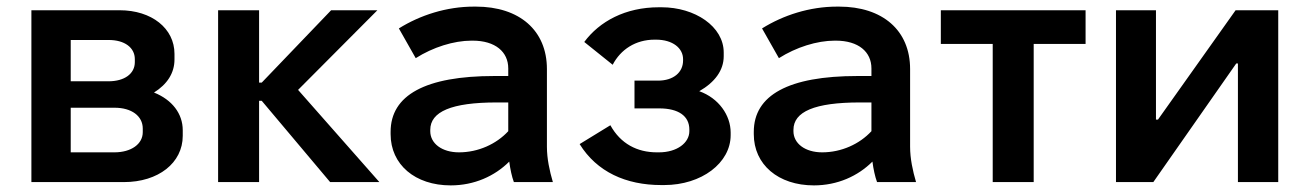

<svg xmlns="http://www.w3.org/2000/svg" viewBox="-20 -551 3963 581"><path d="M75 0H355C459 0 533 -58 533 -140V-157C533 -207 501 -249 446 -271C486 -296 508 -330 508 -371V-388C508 -465 439 -520 342 -520H75ZM194 -305V-430H309C357 -430 388 -407 388 -372V-363C388 -328 357 -305 308 -305ZM194 -90V-225H327C378 -225 412 -200 412 -162V-151C412 -115 377 -90 326 -90Z M640 0H764V-246H772L979 0H1128L882 -279L1122 -520H982L772 -301H764V-520H640Z M1344 10C1415 10 1477 -18 1521 -62C1524 -39 1529 -16 1535 0H1653C1643 -34 1635 -71 1635 -107V-342C1635 -459 1552 -531 1420 -531H1414C1331 -531 1251 -505 1187 -465L1238 -375C1290 -408 1353 -428 1407 -428H1410C1479 -428 1518 -394 1518 -344V-321H1476C1267 -321 1162 -263 1162 -152V-145C1162 -53 1236 10 1344 10ZM1369 -90C1317 -90 1282 -117 1282 -154V-158C1282 -213 1346 -241 1483 -241H1518V-154C1482 -115 1427 -90 1369 -90Z M1981 9H1990C2103 9 2191 -58 2191 -142V-150C2191 -202 2155 -254 2096 -275C2143 -302 2170 -338 2170 -381V-392C2170 -471 2083 -529 1982 -529H1974C1872 -529 1794 -486 1748 -424L1834 -355C1858 -401 1903 -431 1961 -431H1965C2016 -431 2047 -405 2047 -372V-368C2047 -332 2018 -307 1971 -307H1900V-223H1975C2033 -223 2066 -200 2066 -159V-154C2066 -119 2029 -90 1974 -90H1968C1908 -90 1858 -116 1827 -172L1734 -115C1786 -31 1874 9 1981 9Z M2443 10C2514 10 2576 -18 2620 -62C2623 -39 2628 -16 2634 0H2752C2742 -34 2734 -71 2734 -107V-342C2734 -459 2651 -531 2519 -531H2513C2430 -531 2350 -505 2286 -465L2337 -375C2389 -408 2452 -428 2506 -428H2509C2578 -428 2617 -394 2617 -344V-321H2575C2366 -321 2261 -263 2261 -152V-145C2261 -53 2335 10 2443 10ZM2468 -90C2416 -90 2381 -117 2381 -154V-158C2381 -213 2445 -241 2582 -241H2617V-154C2581 -115 2526 -90 2468 -90Z M2984 0H3108V-418H3265V-520H2827V-418H2984Z M3357 0H3470L3721 -359H3726V0H3848V-520H3719L3484 -189H3478V-520H3357Z"/></svg>

Font: Fixel Display SemiBold
Style: Regular
Weight: 600
Designer: AlfaBravo + MacPaw
Foundry: Kyrylo Tkachov, Marchela Mozhyna, Serhii Makarenko, Maria Weinstein, Zakhar Kryvoshyya
Version: Version 1.211